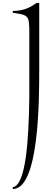

<svg xmlns="http://www.w3.org/2000/svg" viewBox="-20 -462 351 1297"><path d="M66 815C244 815 245 218 245 2V-442H226C181 -408 133 -388 66 -388V-376C175 -359 178 -360 178 -234V196C174 493 154 789 66 803Z"/></svg>

Font: Cantique Normal
Style: Regular
Weight: 400
Designer: Sébastien Hayez
Foundry: Sébastien Hayez & Ariel Martín Pérez
Version: Version 1.000;hotconv 1.0.109;makeotfexe 2.5.65596